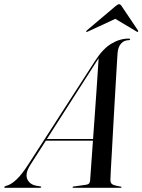

<svg xmlns="http://www.w3.org/2000/svg" viewBox="-74 -893 677 913"><path d="M70 -108.5Q44.5 -68 55.5 -41.8Q66.5 -15.5 100 -9.5L116.5 -7Q122 -6.5 122 -3.5Q122 0 116 0H-49Q-54 0 -54 -3Q-54 -6 -45.5 -9Q-22 -14.5 4 -39Q30 -63.5 60.5 -111L378.5 -604Q414.5 -660.5 455 -685Q495.5 -709.5 537.5 -709.5Q545 -709.5 544.5 -706Q544.5 -702 539 -702Q516.5 -702 502 -686.2Q487.5 -670.5 485 -640Q484.5 -633.5 482.5 -600.2Q480.5 -567 477.5 -516Q474.5 -465 471 -405Q467.5 -345 464.2 -284.5Q461 -224 458 -171.8Q455 -119.5 453 -84Q451 -48.5 451 -39Q450.5 -24.5 458.5 -17.8Q466.5 -11 498.5 -6Q504 -5.5 504 -3Q504 0 499 0H275.5Q271 0 271 -3Q271 -5.5 275 -6L335.5 -14.5Q346 -16 350 -21.2Q354 -26.5 354.5 -35Q355.5 -48.5 359.2 -101Q363 -153.5 368 -224H144ZM383 -597.5 149 -232H368.5Q372.5 -287.5 376.8 -347.2Q381 -407 384.8 -461.2Q388.5 -515.5 391.2 -556.5Q394 -597.5 395 -616Q391 -610.5 383 -597.5ZM581.5 -741.5Q579.5 -740 575.5 -743L474.5 -803.5L344 -743Q338 -740 336.5 -741.5Q334.5 -744 339 -748.5L474.5 -863Q486 -873 492.5 -873Q499 -873 505 -863L582 -748.5Q584.5 -744 581.5 -741.5Z"/></svg>

Font: Fraunces 144pt S000
Style: Italic
Weight: 400
Italic angle: -16°
Version: Version 1.000; ttfautohint (v1.8.3)